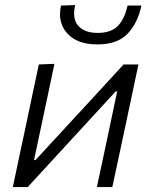

<svg xmlns="http://www.w3.org/2000/svg" viewBox="-20 -756 611 776"><path d="M32 0Q43.5 -56 54.5 -107.5Q65.5 -158.5 78.5 -219.5L89 -269Q102.5 -334 113.8 -387Q125 -440 137 -495.5L200 -498Q188.5 -444.5 178 -393.5Q167 -342 154 -280.5L117.5 -109H123.5L282 -281Q330 -333 380 -387.2Q430 -441.5 479.5 -495.5H539.5Q527.5 -439.5 516.5 -387Q505.5 -334.5 491.5 -269L481 -219.5Q468 -159 457 -107.5Q446 -55.5 434 0H371.5Q383 -54.5 394 -104.5Q404.5 -154.5 417 -213L453.5 -386.5H447.5L292.5 -218Q193 -110.5 92 0ZM373 -576.5Q292 -576.5 252 -621Q222.5 -653.5 222.5 -699Q222.5 -715.5 226.5 -733.5L283.5 -735.5Q279.5 -717.5 279.5 -702.5Q279.5 -670 297 -651Q322 -623 375 -623Q428 -623 455.8 -650.8Q483.5 -678.5 495.5 -733.5H551.5Q537 -663.5 496 -620Q455 -576.5 373 -576.5Z"/></svg>

Font: Heraclito Light
Style: Italic
Weight: 300
Italic angle: -12°
Designer: Kostas Bartsokas (font) & Cristiano Sobral (main changes)
Foundry: Kostas Bartsokas (font) & Cristiano Sobral (main changes)
Version: Version 1.00;July 8, 2020;FontCreator 13.0.0.2655 64-bit